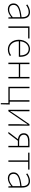

<svg xmlns="http://www.w3.org/2000/svg" viewBox="1994 -2574 769 4798"><g transform="rotate(90 2379.0 -175.5)"><path d="M218 13C288 13 354 -26 408 -70H411L416 0H446V-341C446 -448 408 -540 284 -540C198 -540 125 -496 92 -472L110 -443C144 -470 207 -507 282 -507C391 -507 413 -414 410 -329C173 -302 66 -247 66 -130C66 -30 136 13 218 13ZM221 -20C157 -20 103 -50 103 -131C103 -220 181 -273 410 -298V-109C341 -50 284 -20 221 -20Z M641 0H677V-494H942V-527H641Z M1215 13C1293 13 1338 -13 1378 -37L1362 -68C1322 -39 1277 -20 1217 -20C1093 -20 1012 -122 1012 -261H1398C1400 -274 1400 -286 1400 -297C1400 -453 1323 -540 1201 -540C1084 -540 974 -434 974 -262C974 -90 1082 13 1215 13ZM1012 -294C1023 -427 1107 -507 1201 -507C1300 -507 1365 -437 1365 -294Z M1547 0H1583V-261H1903V0H1939V-527H1903V-294H1583V-527H1547Z M2521 -33V-527H2485V-33H2185V-527H2149V0H2557V189H2587L2592 -13V-33Z M2725 0H2761L3009 -363L3086 -478H3091C3088 -407 3085 -336 3085 -277V0H3121V-527H3085L2837 -164C2815 -131 2783 -82 2761 -49H2756C2758 -120 2761 -191 2761 -249V-527H2725Z M3626 -269H3517C3413 -269 3347 -307 3347 -385C3347 -462 3413 -494 3517 -494H3626ZM3505 -527C3391 -527 3310 -489 3310 -385C3310 -295 3374 -250 3459 -239L3276 0H3318L3498 -237H3626V0H3661V-527Z M3989 0H4024V-494H4218V-527H3796V-494H3989Z M4440 13C4510 13 4576 -26 4630 -70H4633L4638 0H4668V-341C4668 -448 4630 -540 4506 -540C4420 -540 4347 -496 4314 -472L4332 -443C4366 -470 4429 -507 4504 -507C4613 -507 4635 -414 4632 -329C4395 -302 4288 -247 4288 -130C4288 -30 4358 13 4440 13ZM4443 -20C4379 -20 4325 -50 4325 -131C4325 -220 4403 -273 4632 -298V-109C4563 -50 4506 -20 4443 -20Z"/></g></svg>

Font: Noto Sans T Chinese Thin
Style: Regular
Weight: 100
Designer: Ryoko NISHIZUKA (kana & ideographs); Paul D. Hunt (Latin, Greek & Cyrillic); Wenlong ZHANG (bopomofo); Sandoll Communica
Foundry: Adobe Systems Incorporated
Version: Version 1.000;PS 1;hotconv 1.0.78;makeotf.lib2.5.61930